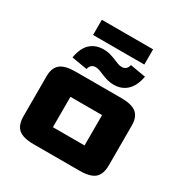

<svg xmlns="http://www.w3.org/2000/svg" viewBox="-196 -1022 1132 1181"><g transform="rotate(30 370.0 -431.5)"><path d="M67.1 -114V-396.7Q67.1 -456.5 100.1 -483.7Q133.1 -510.8 207.1 -510.8H532.8Q607.1 -510.8 640 -483.7Q672.8 -456.5 672.8 -396.7V-114Q672.8 -50.5 640.6 -22.8Q608.3 5 532.8 5H207.1Q132.3 5 99.7 -22.8Q67.1 -50.5 67.1 -114ZM257.6 -145.1Q257.6 -145.1 257.6 -145.1Q257.6 -145.1 257.6 -145.1H482.3Q482.3 -145.1 482.3 -145.1Q482.3 -145.1 482.3 -145.1V-360.7Q482.3 -360.7 482.3 -360.7Q482.3 -360.7 482.3 -360.7H257.6Q257.6 -360.7 257.6 -360.7Q257.6 -360.7 257.6 -360.7ZM147.1 -577.1Q160.3 -650.3 197.3 -683.1Q234.4 -715.9 289.7 -715.9Q315.4 -715.9 336.4 -709.9Q357.4 -703.8 375 -696.7Q392.6 -689.5 408 -683.5Q423.5 -677.4 438.4 -677.4Q456.8 -677.4 467.8 -687.9Q478.9 -698.3 482.3 -715.9L592.9 -697.1Q579.4 -626.5 542.6 -592.3Q505.8 -558 450.2 -558Q424.5 -558 403.5 -564Q382.6 -570.1 365 -577.4Q347.3 -584.7 331.9 -590.7Q316.5 -596.7 301.5 -596.7Q283.2 -596.7 272.2 -586.3Q261.2 -575.9 257.9 -558.3ZM188 -759.9V-867.8H551.9V-759.9Z"/></g></svg>

Font: Science Gothic
Style: Regular
Weight: 400
Designer: Thomas Phinney, Vassil Kateliev, Brandon Buerkle
Foundry: Font Detective LLC
Version: Version 1.018